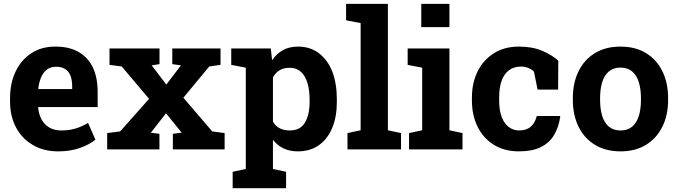

<svg xmlns="http://www.w3.org/2000/svg" viewBox="-20 -782 3550 1005"><path d="M283.7 10.3Q208 10.3 151.4 -23.4Q94.7 -56.6 63.7 -115.2Q32.7 -173.8 32.7 -249V-268.6Q32.7 -347.7 62 -408.2Q91.3 -469.2 144.8 -503.9Q198.2 -538.6 271 -538.1Q342.8 -538.1 391.6 -509.8Q491.2 -452.1 491.2 -299.3V-221.7H180.7L179.7 -218.8Q182.6 -184.6 197.3 -157.2Q211.4 -130.4 237.8 -114.7Q264.2 -99.1 301.8 -99.1Q340.8 -99.1 374.8 -109.1Q408.7 -119.1 440.9 -138.7L479.5 -50.8Q446.8 -24.4 397.2 -7.1Q347.7 10.3 283.7 10.3ZM180.2 -318.4 181.6 -315.9H357.9V-328.6Q357.9 -360.4 349.6 -384.3Q331.1 -432.6 273.4 -432.6Q245.6 -432.6 225.6 -418Q206.1 -402.8 195.1 -377Q184.1 -351.1 180.2 -318.4Z M814.5 -81.5V0H541V-85.4L608.9 -94.2L760.3 -264.6L617.2 -434.1L553.2 -442.4V-528.3H814.9V-446.3L773.9 -439.9L850.6 -339.4L927.2 -439.9L881.8 -446.3V-528.3H1134.3V-442.4L1075.2 -434.1L939.9 -270.5L1090.8 -94.2L1155.8 -85.4V0H884.8V-81.5L930.7 -87.9L849.1 -189L769.5 -87.4Z M1477.5 117.2V203.1H1197.8V117.2L1266.6 102.5V-427.7L1190.4 -442.4V-528.3H1397.5L1404.3 -466.8Q1427.7 -501 1460.9 -519.5Q1494.1 -538.1 1540 -538.1Q1603.5 -538.1 1649.4 -503.4Q1743.2 -430.7 1743.2 -259.8V-249.5Q1743.2 -170.4 1719.2 -113.3Q1695.3 -54.7 1649.4 -22.2Q1603.5 10.3 1539.1 10.3Q1455.6 10.3 1408.7 -50.3V102.5ZM1496.6 -99.1Q1551.3 -99.1 1575.9 -139.6Q1600.6 -180.2 1600.6 -249.5V-259.8Q1600.6 -309.6 1589.4 -347.7Q1578.1 -385.3 1554.9 -406.2Q1531.7 -427.2 1495.6 -427.2Q1436 -427.2 1408.7 -376.5V-145Q1435.5 -99.1 1496.6 -99.1Z M2079.1 -85.4V0H1798.8V-85.4L1867.7 -100.1V-661.1L1791.5 -675.8V-761.7H2010.3V-100.1Z M2332.5 -761.7V-640.1H2185.1V-761.7ZM2400.9 -85.4V0H2121.1V-85.4L2189.9 -100.1V-427.7L2113.8 -442.4V-528.3H2332.5V-100.1Z M2696.8 10.3Q2620.1 10.3 2565.4 -23.9Q2509.8 -58.1 2480 -118.4Q2450.2 -178.7 2450.2 -256.3V-271Q2450.2 -348.6 2480.5 -409.2Q2510.7 -469.2 2565.9 -503.7Q2621.1 -538.1 2695.8 -538.1Q2767.1 -538.1 2818.6 -515.9Q2870.1 -493.7 2902.3 -464.4L2901.4 -313H2793.9L2774.9 -407.2Q2763.2 -418.9 2745.1 -426.3Q2727.1 -433.6 2708.5 -433.6Q2669.4 -433.6 2644 -414.1Q2592.8 -375.5 2592.8 -271V-256.3Q2592.8 -202.6 2606.9 -167.5Q2621.1 -132.3 2644.8 -115.7Q2668.5 -99.1 2697.8 -99.1Q2735.4 -99.1 2758.1 -118.9Q2780.8 -138.7 2789.6 -174.8H2911.1L2912.6 -171.9Q2904.8 -116.7 2879.9 -74.7Q2855 -33.7 2810.3 -11.7Q2765.6 10.3 2696.8 10.3Z M3228.5 10.3Q3150.4 10.3 3094.2 -23.9Q3038.1 -58.1 3008.3 -118.9Q2978.5 -179.7 2978.5 -258.8V-269Q2978.5 -348.6 3008.3 -408.7Q3038.1 -469.7 3094 -503.9Q3149.9 -538.1 3227.5 -538.1Q3306.6 -538.1 3361.8 -503.9Q3417.5 -469.7 3447.3 -408.9Q3477.1 -348.1 3477.1 -269V-258.8Q3477.1 -179.2 3447.3 -119.1Q3417.5 -58.6 3361.8 -24.2Q3306.2 10.3 3228.5 10.3ZM3228.5 -99.1Q3265.1 -99.1 3289.1 -119.1Q3312.5 -139.2 3323.7 -175Q3335 -210.9 3335 -258.8V-269Q3335 -315.4 3323.7 -352.1Q3312.5 -388.2 3288.8 -408.2Q3265.1 -428.2 3227.5 -428.2Q3191.4 -428.2 3167 -408.2Q3143.1 -387.7 3132.1 -351.8Q3121.1 -315.9 3121.1 -269V-258.8Q3121.1 -211.4 3132.3 -174.8Q3143.6 -138.7 3167.2 -118.9Q3190.9 -99.1 3228.5 -99.1Z"/></svg>

Font: Hanuman
Style: Bold
Weight: 700
Designer: Danh Hong
Version: Version 8.002; ttfautohint (v1.8.3)